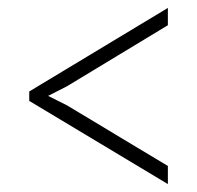

<svg xmlns="http://www.w3.org/2000/svg" viewBox="-20 -461 500 487"><path d="M405.8 -440.9V-397L149.9 -242.2L102.1 -217.8L149.9 -193.8L405.8 -40V5.9L54.2 -205.1V-229Z"/></svg>

Font: Unna Light
Style: Regular
Weight: 300
Designer: Jorge de Buen Unna
Foundry: Omnibus-Type
Version: Version 2.007;PS 002.007;hotconv 1.0.88;makeotf.lib2.5.64775